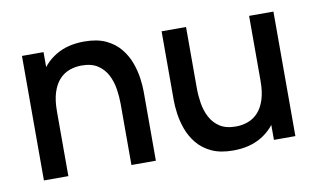

<svg xmlns="http://www.w3.org/2000/svg" viewBox="-63 -680 1356 820"><g transform="rotate(-10 615.0 -269.5)"><path d="M449 0V-265.5Q449 -297 443.8 -330.2Q438.5 -363.5 423.8 -392Q409 -420.5 382.2 -438Q355.5 -455.5 312.5 -455.5Q284.5 -455.5 259.5 -446.2Q234.5 -437 215.8 -416.5Q197 -396 186.2 -362.5Q175.5 -329 175.5 -281L110.5 -305.5Q110.5 -379 138 -435.2Q165.5 -491.5 217 -523Q268.5 -554.5 341.5 -554.5Q397.5 -554.5 435.5 -536.5Q473.5 -518.5 497.2 -489.2Q521 -460 533.5 -425.5Q546 -391 550.5 -358Q555 -325 555 -300V0ZM69.5 0V-540H163V-384H175.5V0Z M888.5 14.5Q832.5 14.5 794.5 -3.5Q756.5 -21.5 732.8 -50.8Q709 -80 696.5 -114.5Q684 -149 679.5 -182Q675 -215 675 -240V-540H781V-274.5Q781 -243 786.2 -209.8Q791.5 -176.5 806.2 -148Q821 -119.5 847.8 -102Q874.5 -84.5 917.5 -84.5Q945.5 -84.5 970.5 -93.8Q995.5 -103 1014.2 -123.5Q1033 -144 1043.8 -177.5Q1054.5 -211 1054.5 -259L1119.5 -234.5Q1119.5 -161 1092 -104.8Q1064.5 -48.5 1013 -17Q961.5 14.5 888.5 14.5ZM1067 0V-156H1054.5V-540H1160V0Z"/></g></svg>

Font: Manrope ExtraLight SemiBold
Style: Regular
Weight: 600
Version: Version 4.504